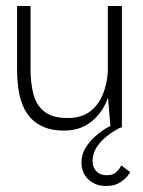

<svg xmlns="http://www.w3.org/2000/svg" viewBox="-20 -426 478 641"><path d="M194 10Q156 10 128.5 -1Q101 -12 83 -31.5Q65 -51 55 -76.5Q45 -102 41 -132Q37 -162 37 -194V-406H82V-194Q82 -149 91.5 -112Q101 -75 128 -53.5Q155 -32 205 -32Q253 -32 281.5 -54.5Q310 -77 324 -112.5Q338 -148 340 -188V-406H387V0H349L341 -97H339Q334 -81 323 -63Q312 -45 294.5 -28Q277 -11 252 -0.5Q227 10 194 10ZM334 195Q310 195 291.5 185Q273 175 262.5 157.5Q252 140 252 117Q252 90 265 68.5Q278 47 297 30Q316 13 335.5 1.5Q355 -10 368 -15.5Q381 -21 381 -21V0Q381 0 367 8Q353 16 334.5 30.5Q316 45 302.5 66Q289 87 289 112Q289 132 301.5 145.5Q314 159 336 159Q356 159 366 150.5Q376 142 380.5 134Q385 126 385 126L415 149Q415 149 406.5 160.5Q398 172 380 183.5Q362 195 334 195Z"/></svg>

Font: Darker Grotesque
Style: Regular
Weight: 400
Designer: Gabriel Lam
Foundry: TypeRant
Version: Version 1.000;gftools[0.9.28]